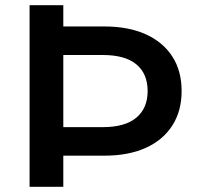

<svg xmlns="http://www.w3.org/2000/svg" viewBox="-20 -720 766 740"><path d="M195 -120V-230H376Q462 -230 505.5 -266.5Q549 -303 549 -369Q549 -436 505.5 -472Q462 -508 376 -508H195V-618H382Q475 -618 541.5 -588Q608 -558 644 -502.5Q680 -447 680 -369Q680 -292 644 -236Q608 -180 541.5 -150Q475 -120 382 -120ZM94 0V-700H224V0Z"/></svg>

Font: MOST Montserrat SemiBold
Style: Regular
Weight: 600
Designer: Julieta Ulanovsky
Foundry: Julieta Ulanovsky
Version: Version 8.000;March 11, 2024;FontCreator 15.0.0.2926 64-bit